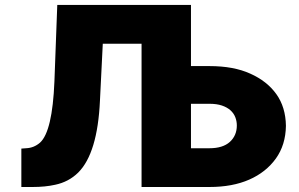

<svg xmlns="http://www.w3.org/2000/svg" viewBox="-20 -747 1195 767"><path d="M816.8 0H545.5V-572.4H390.6L379.3 -345.2Q369.7 -134.6 292.3 -57.5Q254.3 -20.2 200.3 -8.9Q160.5 0 110.8 0H65.3V-153.4L83.8 -154.8Q115.4 -155.9 139.9 -177.2Q189.3 -221.9 197.4 -421.9L208.8 -727.3H742.9V-483H816.8Q913.7 -483 979.8 -452.8Q1046.9 -422.9 1084 -370.9Q1121.1 -318.9 1122.2 -244.3Q1121.1 -168.3 1082 -113.6Q1042.6 -58.9 975.7 -29.5Q908.7 0 816.8 0ZM816.8 -154.8Q870 -154.8 898.1 -180Q926.1 -205.6 926.1 -245.7Q926.1 -263.1 919.9 -278.9Q913.7 -294.7 900.4 -306.6Q887.1 -318.5 866.3 -325.5Q845.5 -332.4 816.8 -332.4H742.9V-154.8Z"/></svg>

Font: Linik Sans Black
Style: Regular
Weight: 900
Designer: Fonts by Rasmus Andersson / Changes by Cristiano Sobral with parts from Marc Monis
Foundry: rsms
Version: Version 3.020; ttfautohint (v1.6)